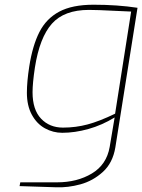

<svg xmlns="http://www.w3.org/2000/svg" viewBox="-20 -557 603 814"><path d="M63 232 66 216H222Q307 216 369.5 178.5Q432 141 445 66L466 -59Q412 -26 354.5 -10Q297 6 244 6Q205 6 170.5 -13Q136 -32 115 -70.5Q94 -109 94 -164Q94 -210 104 -275Q118 -364 147 -421Q176 -478 231 -507.5Q286 -537 377 -537Q477 -537 563 -524L469 68Q458 134 416 172Q374 210 321 224.5Q268 239 218 237ZM468 -75 536 -508 469 -511Q393 -515 357 -515Q252 -515 200 -456.5Q148 -398 128 -271Q118 -204 118 -166Q118 -92 154 -54Q190 -16 247 -16Q301 -16 351.5 -29.5Q402 -43 468 -75Z"/></svg>

Font: Exo Thin
Style: Italic
Weight: 250
Italic angle: -9°
Designer: Natanael Gama
Foundry: Natanael Gama
Version: Version 1.500; ttfautohint (v1.6)